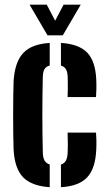

<svg xmlns="http://www.w3.org/2000/svg" viewBox="-20 -792 463 821"><path d="M38.2 -152Q37.2 -176.1 36.7 -214.9Q36.2 -253.7 36.2 -297.5Q36.2 -341.3 36.7 -381.1Q37.2 -420.9 38.2 -446.3Q43.7 -527.6 79.6 -565.6Q115.4 -603.6 192.6 -608.5V-511.8Q177.6 -507.9 170.7 -496.9Q163.7 -485.9 163.1 -464.9Q162.1 -424 161.6 -383.1Q161.1 -342.3 161.1 -301.4Q161.1 -260.4 161.6 -220Q162.1 -179.6 163.1 -139.1Q163.7 -117.4 170.7 -105.3Q177.6 -93.3 192.6 -88.6V8.5Q114.5 3.2 78.5 -34.3Q42.5 -71.9 38.2 -152ZM240.6 8.5V-88.2Q254.9 -92.9 261.6 -105Q268.4 -117 269.3 -139.1Q270 -153.3 270.1 -175.6Q270.2 -197.8 269 -224.9H390.6Q391.7 -214.6 392.2 -192Q392.6 -169.5 391.6 -152Q388.1 -71.5 352.7 -33.7Q317.3 4.1 240.6 8.5ZM269 -377Q269.7 -388.3 269.9 -405.7Q270.2 -423.1 269.9 -439.7Q269.7 -456.3 269.3 -464.9Q268.4 -485.5 261.6 -496.5Q254.9 -507.6 240.6 -511.4V-608.5Q317.8 -603.7 353.1 -566.7Q388.4 -529.6 391.6 -451.1Q392.5 -433.7 392.1 -410.7Q391.7 -387.7 390.6 -377ZM183.2 -640.9 106.4 -772.1H179.9L215.9 -703.4L251.9 -772.1H325.3L248.5 -640.9Z"/></svg>

Font: Big Shoulders Stencil Thin
Style: Regular
Weight: 100
Designer: Patric King
Foundry: XO Type Co
Version: Version 2.001